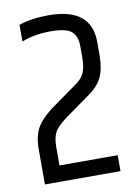

<svg xmlns="http://www.w3.org/2000/svg" viewBox="-79 -730 559 783"><g transform="rotate(-10 200.5 -338.5)"><path d="M177 -677Q354 -677 354 -535V-477Q353 -421 336 -387Q319 -353 276 -324L199 -269Q149 -235 132 -211Q115 -187 115 -142V-66H356V0H43V-145Q43 -208 69 -244.5Q95 -281 150 -318L230 -375Q261 -395 272 -419Q283 -443 283 -483V-531Q283 -571 261 -591Q239 -611 173.5 -611Q108 -611 54 -590V-659Q106 -677 177 -677Z"/></g></svg>

Font: Khand
Style: Regular
Weight: 400
Designer: Devanagari: Sanchit Sawaria, Jyotish Sonowal; Latin: Satya Rajpurohit
Foundry: Indian Type Foundry
Version: Version 1.101;PS 1.0;hotconv 1.0.78;makeotf.lib2.5.61930; tt